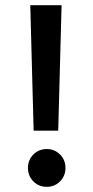

<svg xmlns="http://www.w3.org/2000/svg" viewBox="-20 -715 361 742"><path d="M218 -695 205 -210H110L97 -695ZM161 7Q130 7 109 -14Q88 -35 88 -66Q88 -97 109 -118Q130 -139 161 -139Q191 -139 212 -118Q233 -97 233 -66Q233 -35 212 -14Q191 7 161 7Z"/></svg>

Font: Poppins Cyr Med
Style: Regular
Weight: 500
Designer: Ninad Kale (Devanagari), Jonny Pinhorn (Latin)
Foundry: Indian Type Foundry
Version: 4.004